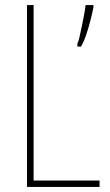

<svg xmlns="http://www.w3.org/2000/svg" viewBox="-20 -734 431 754"><path d="M86 0V-714H112V-25H371V0ZM347 -705Q343 -685 335.5 -655.5Q328 -626 318.5 -597.5Q309 -569 298 -551H284V-563Q288 -570 292.5 -590Q297 -610 302 -634Q307 -658 311 -680Q315 -702 316 -714H347Z"/></svg>

Font: Noto Sans Gurmukhi UI Condensed Thin
Style: Regular
Weight: 100
Width: 3
Designer: Jelle Bosma - Monotype Design Team
Foundry: Monotype Imaging Inc.
Version: Version 2.004; ttfautohint (v1.8.4.7-5d5b)